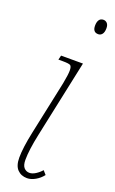

<svg xmlns="http://www.w3.org/2000/svg" viewBox="-148 -780 494 825"><g transform="rotate(20 98.5 -367.0)"><path d="M147 -707Q147 -724 153.5 -733.5Q160 -743 173 -743Q183 -743 190 -735.5Q197 -728 197 -713Q197 -695 190 -686Q183 -677 172 -677Q147 -677 147 -707ZM35 -63Q35 -108 51 -183L103 -428Q111 -470 111 -488Q111 -507 104 -511.5Q97 -516 68 -516H49L54 -536H154L79 -183Q63 -108 63 -63Q63 -38 73 -27Q83 -16 98 -16Q111 -16 126 -25.5Q141 -35 152 -48L167 -31Q153 -13 133.5 -2Q114 9 96 9Q69 9 52 -8.5Q35 -26 35 -63Z"/></g></svg>

Font: Noto Serif CondThin
Style: Italic
Weight: 250
Width: 3
Italic angle: -12°
Designer: Monotype Design Team
Foundry: Monotype Imaging Inc.
Version: Version 1.001